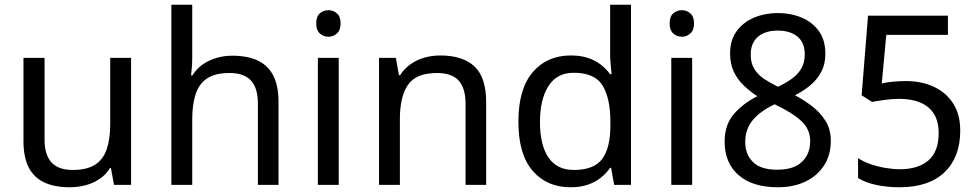

<svg xmlns="http://www.w3.org/2000/svg" viewBox="-20 -780 4127 810"><path d="M533 -536V0H461L448 -71H444Q427 -43 400 -25Q373 -7 341 1.5Q309 10 274 10Q210 10 166.5 -10.5Q123 -31 101 -74Q79 -117 79 -185V-536H168V-191Q168 -127 197 -95Q226 -63 287 -63Q347 -63 381.5 -85.5Q416 -108 430.5 -151.5Q445 -195 445 -257V-536Z M791 -537Q791 -518 789.5 -498Q788 -478 786 -462H792Q809 -490 835 -508Q861 -526 893 -535.5Q925 -545 959 -545Q1024 -545 1067.5 -524.5Q1111 -504 1133 -461Q1155 -418 1155 -349V0H1068V-343Q1068 -408 1039 -440Q1010 -472 948 -472Q888 -472 854 -449.5Q820 -427 805.5 -383.5Q791 -340 791 -277V0H703V-760H791Z M1409 -536V0H1321V-536ZM1366 -737Q1386 -737 1401.5 -723.5Q1417 -710 1417 -681Q1417 -653 1401.5 -639Q1386 -625 1366 -625Q1344 -625 1329 -639Q1314 -653 1314 -681Q1314 -710 1329 -723.5Q1344 -737 1366 -737Z M1837 -546Q1933 -546 1982 -499.5Q2031 -453 2031 -349V0H1944V-343Q1944 -408 1915 -440Q1886 -472 1824 -472Q1735 -472 1701 -422Q1667 -372 1667 -278V0H1579V-536H1650L1663 -463H1668Q1686 -491 1712.5 -509.5Q1739 -528 1771 -537Q1803 -546 1837 -546Z M2387 10Q2287 10 2227 -59.5Q2167 -129 2167 -267Q2167 -405 2227.5 -475.5Q2288 -546 2388 -546Q2430 -546 2461 -535.5Q2492 -525 2515 -507Q2538 -489 2554 -467H2560Q2559 -480 2556.5 -505.5Q2554 -531 2554 -546V-760H2642V0H2571L2558 -72H2554Q2538 -49 2515 -30.5Q2492 -12 2460.5 -1Q2429 10 2387 10ZM2401 -63Q2486 -63 2520.5 -109.5Q2555 -156 2555 -250V-266Q2555 -366 2522 -419.5Q2489 -473 2400 -473Q2329 -473 2293.5 -416.5Q2258 -360 2258 -265Q2258 -169 2293.5 -116Q2329 -63 2401 -63Z M2900 -536V0H2812V-536ZM2857 -737Q2877 -737 2892.5 -723.5Q2908 -710 2908 -681Q2908 -653 2892.5 -639Q2877 -625 2857 -625Q2835 -625 2820 -639Q2805 -653 2805 -681Q2805 -710 2820 -723.5Q2835 -737 2857 -737Z M3261 10Q3154 10 3095.5 -41.5Q3037 -93 3037 -182Q3037 -255 3077.5 -300.5Q3118 -346 3175 -374Q3143 -395 3117 -420Q3091 -445 3075.5 -478Q3060 -511 3060 -554Q3060 -611 3088 -649Q3116 -687 3162 -706Q3208 -725 3261 -725Q3316 -725 3361.5 -706Q3407 -687 3434.5 -649Q3462 -611 3462 -553Q3462 -510 3445 -477.5Q3428 -445 3399.5 -421Q3371 -397 3334 -378Q3372 -358 3406.5 -331.5Q3441 -305 3463 -269.5Q3485 -234 3485 -186Q3485 -126 3456.5 -82Q3428 -38 3378 -14Q3328 10 3261 10ZM3259 -64Q3328 -64 3363 -97Q3398 -130 3398 -185Q3398 -235 3360 -270Q3322 -305 3248 -340Q3187 -311 3155.5 -273Q3124 -235 3124 -181Q3124 -129 3156.5 -96.5Q3189 -64 3259 -64ZM3262 -414Q3294 -429 3319.5 -447Q3345 -465 3360 -490Q3375 -515 3375 -550Q3375 -600 3344.5 -625.5Q3314 -651 3260 -651Q3226 -651 3200.5 -639.5Q3175 -628 3161 -605.5Q3147 -583 3147 -550Q3147 -514 3162 -489.5Q3177 -465 3203 -447.5Q3229 -430 3262 -414Z M3774 10Q3724 10 3678 0.5Q3632 -9 3600 -29V-113Q3622 -98 3652.5 -87.5Q3683 -77 3716 -71.5Q3749 -66 3776 -66Q3853 -66 3896.5 -103Q3940 -140 3940 -219Q3940 -290 3897 -326.5Q3854 -363 3772 -363Q3746 -363 3712.5 -358.5Q3679 -354 3659 -350L3615 -378L3642 -714H3979V-633H3719L3700 -428Q3716 -432 3743.5 -435Q3771 -438 3802 -438Q3867 -438 3918.5 -414.5Q3970 -391 4000.5 -344.5Q4031 -298 4031 -229Q4031 -117 3965 -53.5Q3899 10 3774 10Z"/></svg>

Font: uhindi85
Style: Book
Weight: 400
Designer: Jelle Bosma - Monotype Design Team
Foundry: Monotype Imaging Inc.
Version: Version 2.003